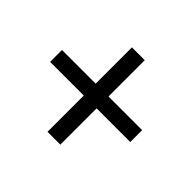

<svg xmlns="http://www.w3.org/2000/svg" viewBox="-116 -695 730 730"><g transform="rotate(45 249.5 -330.0)"><path d="M215 -103V-298H34V-362H215V-557H284V-362H465V-298H284V-103Z"/></g></svg>

Font: Assistant ExtraLight Medium
Style: Regular
Weight: 500
Version: Version 3.000